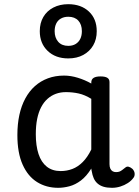

<svg xmlns="http://www.w3.org/2000/svg" viewBox="-20 -880 664 917"><path d="M258 17Q201 17 157 -10.5Q113 -38 88 -94Q63 -150 63 -235Q63 -287 72.5 -331Q82 -375 101 -410Q120 -445 147 -469Q174 -493 209 -506Q244 -519 286 -519Q318 -519 352 -508.5Q386 -498 416 -481V-486Q416 -501 427 -508Q438 -515 460 -515Q482 -515 492.5 -508.5Q503 -502 503 -488V-96Q503 -83 507 -74.5Q511 -66 518 -62Q525 -58 534 -58Q544 -58 550.5 -60.5Q557 -63 563.5 -68Q570 -73 579 -80Q586 -86 595 -83.5Q604 -81 613 -73Q622 -63 623 -52Q624 -41 619 -33Q608 -17 591 -6Q574 5 554.5 11Q535 17 515 17Q492 17 475 12Q458 7 446 -3.5Q434 -14 427.5 -29Q421 -44 418 -63Q418 -64 417 -67.5Q416 -71 416 -75Q393 -38 366.5 -18Q340 2 312 9.5Q284 17 258 17ZM151 -239Q151 -184 164 -144.5Q177 -105 203.5 -84Q230 -63 270 -63Q299 -63 325.5 -73Q352 -83 375 -106Q398 -129 416 -166V-408Q385 -427 356 -433.5Q327 -440 295 -440Q269 -440 247 -432Q225 -424 207 -408Q189 -392 176.5 -368Q164 -344 157.5 -312Q151 -280 151 -239ZM306 -601Q245 -601 207.5 -637Q170 -673 170 -731Q170 -770 187 -799Q204 -828 235 -844Q266 -860 306 -860Q367 -860 404.5 -825Q442 -790 442 -731Q442 -692 425 -663Q408 -634 377.5 -617.5Q347 -601 306 -601ZM306 -661Q327 -661 341.5 -670Q356 -679 363.5 -694.5Q371 -710 371 -731Q371 -763 354 -781.5Q337 -800 306 -800Q286 -800 271 -791.5Q256 -783 248.5 -767.5Q241 -752 241 -731Q241 -700 258 -680.5Q275 -661 306 -661Z"/></svg>

Font: Playwrite BR
Style: Regular
Weight: 400
Designer: Veronika Burian, José Scaglione
Foundry: TypeTogether
Version: Version 1.002